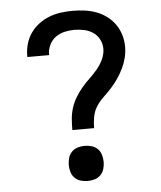

<svg xmlns="http://www.w3.org/2000/svg" viewBox="-53 -789 707 844"><g transform="rotate(-5 300.0 -367.5)"><path d="M252 -221Q252 -245 254 -270Q256 -295 263.5 -318.5Q271 -342 284 -363.5Q297 -385 313 -404Q329 -423 347 -440Q365 -457 381 -476Q397 -495 408 -518Q419 -541 419 -566Q419 -587 409 -606.5Q399 -626 381 -638Q363 -650 341.5 -654.5Q320 -659 299 -659Q277 -659 255.5 -654Q234 -649 216.5 -636.5Q199 -624 189 -603.5Q179 -583 179 -561Q179 -560 179 -559.5Q179 -559 179 -558H83Q83 -559 83 -561Q83 -563 83 -564Q83 -591 90.5 -616.5Q98 -642 113 -663.5Q128 -685 149.5 -701Q171 -717 195.5 -726.5Q220 -736 246.5 -739.5Q273 -743 299 -743Q325 -743 351.5 -739.5Q378 -736 402.5 -727Q427 -718 448.5 -702Q470 -686 485 -664.5Q500 -643 507.5 -617.5Q515 -592 515 -566Q515 -541 509 -517Q503 -493 492 -470.5Q481 -448 467 -427.5Q453 -407 436.5 -389Q420 -371 401.5 -353.5Q383 -336 370 -315.5Q357 -295 352.5 -270Q348 -245 348 -221ZM300 8Q284 8 269 3.5Q254 -1 243 -12Q232 -23 227.5 -38.5Q223 -54 223 -69Q223 -85 227.5 -100.5Q232 -116 243 -127Q254 -138 269 -142.5Q284 -147 300 -147Q316 -147 331 -142.5Q346 -138 357 -127Q368 -116 372.5 -100.5Q377 -85 377 -69Q377 -54 372.5 -38.5Q368 -23 357 -12Q346 -1 331 3.5Q316 8 300 8Z"/></g></svg>

Font: Iosevka Custom Medium Extended
Style: Regular
Weight: 500
Width: 7
Monospace: yes
Designer: Belleve Invis
Foundry: Belleve Invis
Version: Version 11.2.4; ttfautohint (v1.8.4)